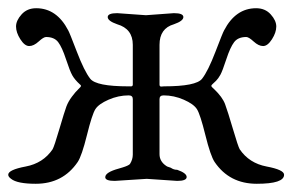

<svg xmlns="http://www.w3.org/2000/svg" viewBox="-23 -437 711 467"><path d="M408 3 334 -2 256 3Q233 3 233 -6Q233 -18 266 -27L276 -30Q289 -34 293 -38Q300 -49 300 -61V-196Q300 -205 290 -205Q265 -205 241 -194.5Q217 -184 209 -171.5Q201 -159 188.5 -108.5Q176 -58 166 -43Q130 10 64 10Q19 10 4 -2Q-3 -7 -3 -12Q-3 -24 39.5 -32Q82 -40 105 -74Q109 -81 121.5 -123.5Q134 -166 138.5 -178Q143 -190 152 -202Q161 -214 167.5 -220Q174 -226 174 -228Q174 -230 171 -232Q159 -243 153 -253.5Q147 -264 137.5 -293Q128 -322 118.5 -334.5Q109 -347 89 -347Q83 -347 71 -336Q59 -325 48 -325Q37 -325 26.5 -341.5Q16 -358 16 -372.5Q16 -387 29.5 -402Q43 -417 65 -417Q115 -417 143 -363Q146 -358 164 -311Q182 -264 196.5 -245.5Q211 -227 289 -227H293Q300 -226 300 -231V-328Q300 -367 262 -378Q239 -386 239 -395.5Q239 -405 262 -405Q262 -405 332 -400Q332 -400 400 -405Q423 -405 423 -395.5Q423 -386 400 -378Q365 -368 365 -328V-231Q365 -226 370 -226.5Q375 -227 376 -227Q454 -227 468.5 -245.5Q483 -264 501 -311Q519 -358 522 -363Q550 -417 600 -417Q622 -417 635.5 -402Q649 -387 649 -372.5Q649 -358 638.5 -341.5Q628 -325 617 -325Q606 -325 594 -336Q582 -347 576 -347Q556 -347 546.5 -334.5Q537 -322 527.5 -293Q518 -264 513 -255Q508 -246 502.5 -240.5Q497 -235 494 -232.5Q491 -230 491 -228Q491 -226 498 -220Q518 -201 524.5 -183.5Q531 -166 543.5 -123.5Q556 -81 560 -74Q583 -40 625.5 -32Q668 -24 668 -12Q668 10 601.5 10Q535 10 499 -43Q489 -58 476.5 -108.5Q464 -159 456 -171.5Q448 -184 424 -194.5Q400 -205 375 -205Q365 -205 365 -196V-62Q365 -44 382 -33Q383 -32 388 -30.5Q393 -29 394 -28Q400 -24 408 -24Q431 -16 431 -6.5Q431 3 408 3Z"/></svg>

Font: EB Garamond
Style: Regular
Weight: 400
Version: Version 0.012